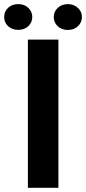

<svg xmlns="http://www.w3.org/2000/svg" viewBox="-61 -901 413 921"><path d="M219.2 0H72.8V-710.9H219.2ZM-41 -819.3Q-41 -845.7 -22.2 -863.5Q-3.4 -881.3 26.4 -881.3Q56.6 -881.3 75.2 -863Q93.8 -844.7 93.8 -819.3Q93.8 -793.9 75.2 -775.9Q56.6 -757.8 26.4 -757.8Q-2.4 -757.8 -21.7 -775.1Q-41 -792.5 -41 -819.3ZM196.8 -819.3Q196.8 -845.2 216.1 -863.3Q235.4 -881.3 264.2 -881.3Q292.5 -881.3 312.3 -863.5Q332 -845.7 332 -819.3Q332 -793.9 313.2 -775.6Q294.4 -757.3 264.2 -757.3Q233.9 -757.3 215.3 -775.6Q196.8 -793.9 196.8 -819.3Z"/></svg>

Font: RobotoInd
Style: Bold
Weight: 700
Designer: Google
Version: Version 2.001150; 2014